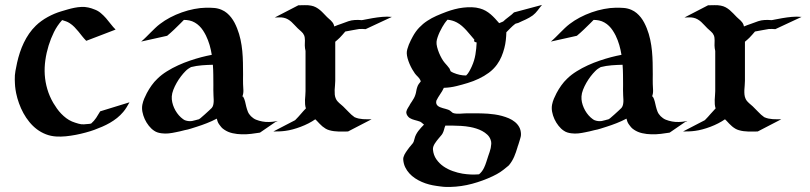

<svg xmlns="http://www.w3.org/2000/svg" viewBox="-20 -528 3247 770"><path d="M499.3 -117.7Q493.7 -107.4 487.7 -97.7Q481.7 -87.9 474.1 -78.9Q462.9 -65.7 449.5 -54.9Q436 -44.2 421 -35.5Q406 -26.9 390.1 -20Q374.3 -13.2 358.4 -7.3Q343 -1.7 323.7 3.5Q304.4 8.8 284.2 12.7Q263.9 16.6 243.9 18.6Q223.9 20.5 206.8 19.5Q184.1 18.3 164.3 10.6Q144.5 2.9 127.9 -9.6Q111.3 -22.2 97.8 -38.8Q84.2 -55.4 73.9 -74.3Q63.5 -93.3 56.2 -113.8Q48.8 -134.3 44.7 -154.5Q43.2 -162.4 42.2 -168.9Q41.3 -175.5 40.6 -181.8Q40 -188 39.8 -194.6Q39.6 -201.2 39.3 -209Q38.8 -226.1 41.9 -243.3Q44.9 -260.5 48.6 -276.9Q53.2 -297.4 59.8 -317.5Q66.4 -337.6 75.6 -356.7Q84.7 -375.7 96.7 -393.1Q108.6 -410.4 124 -425.3Q134 -435.1 146.1 -443.8Q158.2 -452.6 171.4 -459.8Q184.6 -467 198.2 -472.8Q211.9 -478.5 225.1 -482.4Q238 -486.3 251.5 -490.2Q264.9 -494.1 278.6 -496.8Q292.2 -499.5 306.2 -500.2Q320.1 -501 333.7 -498Q340.1 -496.8 346.1 -494.8Q352.1 -492.7 357.9 -490.5Q372.6 -485.4 383.9 -475.8Q395.3 -466.3 405.2 -455Q415 -443.6 424.2 -431.6Q433.3 -419.7 443.6 -409.4Q414.1 -397.9 384.8 -386.8Q355.5 -375.7 325.9 -364.3Q317.4 -372.8 309.8 -382.4Q302.2 -392.1 294.6 -401.5Q286.9 -410.9 278.4 -419.6Q270 -428.2 259.8 -434.8Q252.4 -439.7 245 -442.3Q237.5 -444.8 229.2 -447.5Q209.2 -425.3 196.5 -399.5Q183.8 -373.8 175 -345.5Q166 -316.2 161.9 -286.7Q157.7 -257.3 159.5 -228.3Q161.4 -199.2 169.7 -170.8Q178 -142.3 193.8 -115Q200.4 -103.8 208.3 -92.8Q216.1 -81.8 225.5 -72Q234.9 -62.3 245.6 -54.2Q256.3 -46.1 268.6 -40.8Q274.9 -38.1 281.6 -36Q288.3 -33.9 294.9 -32Q305.4 -28.8 316.4 -29.4Q327.4 -30 337.9 -31.2H338.9Q340.8 -32 345.7 -32.7Q357.4 -43 365.7 -55.4Q374 -67.9 381.8 -81.5Z M546.1 -361.3Q556.2 -369.6 565.3 -378.8Q574.5 -387.9 583.6 -397.1Q592.8 -406.2 602.1 -415.2Q611.3 -424.1 621.6 -431.9Q639.6 -445.8 662.2 -457.8Q684.8 -469.7 709.4 -478.4Q733.9 -487.1 758.9 -491.9Q783.9 -496.8 807.1 -497.1Q822.8 -497.3 838.6 -496.1Q854.5 -494.9 869.1 -488.5Q880.9 -483.4 890.3 -475.5Q899.7 -467.5 907.2 -457.8Q914.8 -448 920.7 -436.8Q926.5 -425.5 930.9 -414.3Q939.7 -392.1 944.6 -369.3Q949.5 -346.4 951.7 -323.2Q953.9 -300 954.3 -276.5Q954.8 -252.9 954.8 -229.5Q954.8 -220 954.6 -210.3Q954.3 -200.7 954.8 -191.2Q955.6 -178.2 956.1 -165.3Q956.5 -152.3 951.7 -140.1L954.6 -141.4Q960.4 -131.3 962.8 -121.1Q965.1 -110.8 967.5 -100.7Q970 -90.6 973.8 -80.8Q977.5 -71 986.3 -62Q990.5 -57.9 995.8 -54.1Q1001.2 -50.3 1006.6 -48.1Q1018.8 -43.2 1032.1 -40.8Q1045.4 -38.3 1058.6 -38.8Q1062.7 -39.1 1066.5 -39.2Q1070.3 -39.3 1074.5 -39.8Q1076.7 -40 1080.4 -40.8Q1084.2 -41.5 1087.5 -42Q1090.8 -42.5 1092.4 -42.6Q1094 -42.7 1092 -41.7Q1090.6 -41 1089.1 -40.6Q1087.6 -40.3 1086.2 -39.8L1022.5 3.9Q1006.3 6.6 987.5 8.8Q968.8 11 949.7 10.6Q930.7 10.3 912.6 6.2Q894.5 2.2 880.4 -7.3Q876.2 -10 873.4 -12.3Q870.6 -14.6 868.4 -17.1Q866.2 -19.5 864 -22.5Q861.8 -25.4 858.9 -29.3Q855.2 -34.2 853 -40Q850.8 -45.9 849.4 -52.2Q830.1 -42 809.8 -34.1Q789.6 -26.1 769.5 -19.8Q757.8 -16.1 745.6 -12.2Q733.4 -8.3 721.2 -6.1Q723.6 -6.8 721.8 -6.3Q720 -5.9 716.3 -4.9Q712.6 -3.9 708.3 -2.9Q703.9 -2 701.4 -1.2L684.3 2.4Q670.7 5.4 656.4 7Q642.1 8.5 628.2 6.6Q619.9 5.6 612.4 3.3Q605 1 598.1 -3.7Q586.7 -11.2 576.9 -23.6Q567.1 -35.9 560.5 -50.2Q554 -64.5 551.1 -79.7Q548.3 -95 551 -108.6Q553.5 -120.8 558.3 -132.3Q563.2 -143.8 568.8 -154.5Q577.4 -170.7 587.9 -185.4Q598.4 -200.2 611.6 -212.6Q627.7 -228.5 649.3 -241.9Q670.9 -255.4 694.5 -266.1Q718 -276.9 742.2 -285Q766.4 -293.2 787.8 -298.8Q798.1 -301.5 808.5 -303.8Q818.8 -306.2 829.3 -308.1Q826.2 -328.1 820.6 -347.5Q814.9 -366.9 805.9 -385.5Q800.5 -396.2 794.1 -406Q787.6 -415.8 779.4 -423.8Q771.2 -431.9 761.2 -437.6Q751.2 -443.4 739.3 -446Q733.9 -447.3 728.5 -447.6Q723.1 -448 717.5 -448.2Q714.1 -444.8 710.9 -441.5Q707.8 -438.2 704.3 -434.8Q691.2 -421.6 678 -409.1Q664.8 -396.5 650.4 -384.5ZM835.7 -188.2Q835.7 -208 835.4 -228.1Q835.2 -248.3 833.7 -268.3Q811.5 -267.8 789.7 -266.1Q767.8 -264.4 746.1 -259Q742.4 -256.8 739.6 -255.1Q736.8 -253.4 734.3 -251.7Q731.7 -250 729.1 -247.7Q726.6 -245.4 723.4 -242.2Q714.8 -233.6 705.6 -221.6Q696.3 -209.5 688.5 -195.8Q680.7 -182.1 675.2 -168Q669.7 -153.8 668.9 -141.4Q668.2 -129.6 670.8 -118Q673.3 -106.4 678.2 -95.5Q683.1 -84.5 690.1 -74.7Q697 -64.9 705.6 -57.1Q708.7 -54.4 713.3 -50.9Q717.8 -47.4 721.9 -45.7Q729.5 -43 736 -42.4Q742.4 -41.7 750.2 -42.7Q760 -44.7 767.3 -46.9L770.3 -47.9Q771 -48.1 772.1 -48.3Q773.2 -48.6 774.4 -48.8Q776.4 -49.3 777 -49.6Q777.6 -49.8 776.4 -49.3H776.9Q778.8 -50.5 780.5 -51.6Q782.2 -52.7 783.9 -54Q792.7 -61 801.1 -69Q809.6 -76.9 818.1 -84.5L829.1 -95Q829.6 -95.9 830.7 -97.4Q831.8 -98.9 832.8 -100.6Q835.2 -106 835.9 -110.8Q837.4 -119.4 837 -127.8Q836.7 -136.2 836.2 -144.8Q835.4 -155.8 835.6 -166.5Q835.7 -177.2 835.7 -188.2ZM834.5 -101.3 834.2 -101.1Q834.5 -101.1 834.5 -101.3Z M1176.5 -506.8Q1189.2 -506.8 1202.3 -507.3Q1215.3 -507.8 1227.8 -505.4Q1238.3 -503.4 1246.9 -498.8Q1255.6 -494.1 1263.2 -487.8Q1270.8 -481.4 1277.6 -474.1Q1284.4 -466.8 1291.5 -459.7Q1294.9 -456.3 1298.8 -453Q1302.7 -449.7 1306.4 -446.2Q1310.1 -442.6 1313.1 -438.7Q1316.2 -434.8 1318.1 -430.2Q1318.8 -428.2 1319.5 -426Q1320.1 -423.8 1320.6 -421.9Q1333.7 -427.5 1347.7 -432.1Q1361.6 -436.8 1377.4 -442.9Q1389.2 -447 1403.2 -447.8Q1417.2 -448.5 1429.7 -447.3Q1430.7 -447.3 1432 -447.4Q1433.3 -447.5 1434.8 -447.8Q1436.8 -448.2 1438.8 -448.5Q1440.9 -448.7 1442.1 -449.2L1473.6 -455.1Q1493.4 -458.5 1512.5 -460.3Q1531.5 -462.2 1551.5 -460.2L1446.3 -411.1Q1439.5 -411.6 1433 -411.9Q1426.5 -412.1 1419.9 -411.6Q1406 -409.7 1392.3 -406.7Q1378.7 -403.8 1364.7 -401.6Q1359.1 -395.3 1353.9 -389Q1348.6 -382.8 1342.8 -377Q1338.4 -372.8 1333.9 -368.7Q1329.3 -364.5 1324.5 -360.6V-204.1Q1324.5 -195.3 1323.5 -185.9Q1322.5 -176.5 1322.1 -167Q1321.8 -157.5 1322.6 -148.3Q1323.5 -139.2 1327.4 -131.1Q1329.8 -126.2 1333.1 -122.3Q1336.4 -118.4 1340.3 -114.9Q1344.2 -111.3 1348.3 -108Q1352.3 -104.7 1356 -101.3Q1367.7 -90.3 1378.2 -78.9Q1388.7 -67.4 1401.9 -58.1Q1410.2 -54.4 1418.6 -52.6Q1427 -50.8 1435.5 -50.2Q1444.1 -49.6 1452.9 -49.7Q1461.7 -49.8 1470.5 -49.8L1375.7 -0.7Q1366.2 -0.7 1356.7 -0.5Q1347.2 -0.2 1337.8 -0.5Q1328.4 -0.7 1319 -2Q1309.6 -3.2 1300.3 -5.9Q1292.5 -8.1 1285.8 -12.1Q1279.1 -16.1 1272.9 -21.2Q1266.8 -26.4 1261.4 -32.1Q1255.9 -37.8 1250.5 -43.7L1244.4 -49.6Q1232.2 -41 1217.2 -33.3Q1202.1 -25.6 1186 -19.5Q1169.9 -13.4 1154.1 -9.2Q1138.2 -4.9 1124.5 -3.2Q1112.1 -1.5 1100.3 -1.1Q1088.6 -0.7 1076.2 -0.7L1163.3 -45.9L1165.5 -48.1Q1176.5 -59.1 1186.3 -70.7Q1196 -82.3 1206.8 -93.3Q1204.1 -101.6 1203.5 -110.2Q1202.9 -118.9 1203.2 -127.7Q1203.6 -136.5 1204.5 -145.4Q1205.3 -154.3 1205.3 -162.8V-323.7Q1202.6 -334.7 1202.4 -345.7Q1202.4 -350.1 1202.6 -355.5Q1202.9 -360.8 1202.9 -366.3Q1202.9 -371.8 1202.1 -377Q1201.4 -382.1 1199.7 -386.2Q1195.8 -395.3 1188.2 -401.6Q1180.7 -408 1173.8 -414.6Q1167.5 -420.7 1161.5 -427.4Q1155.5 -434.1 1148.9 -440.1Q1142.3 -446 1134.8 -450.4Q1127.2 -454.8 1117.9 -456.8Q1109.1 -458.7 1099.9 -458.3Q1090.6 -457.8 1081.8 -457.8ZM1205.8 -51H1206.1Q1206.8 -51 1207.9 -51.3Q1209 -51.5 1210 -51.6Q1210.9 -51.8 1211.5 -51.9Q1212.2 -52 1211.4 -52ZM1430.7 -447Q1429.4 -446.8 1430.1 -446.8Q1430.7 -446.8 1432.1 -447.3Q1431.6 -447 1430.7 -447ZM1142.8 -28.8Q1143.1 -28.8 1143.1 -28.9Q1143.1 -29.1 1143.3 -29.1H1143.1Q1142.8 -29.1 1142.8 -28.8Z M2153.6 -508.3Q2148.9 -503.2 2144.8 -497.4Q2140.6 -491.7 2136.2 -486.2Q2131.8 -480.7 2127.1 -475.6Q2122.3 -470.5 2116.7 -466.3Q2110.1 -461.4 2102.9 -457.4Q2095.7 -453.4 2088.3 -449.8Q2080.8 -446.3 2073.2 -443Q2065.7 -439.7 2058.3 -436Q2055.2 -434.6 2051.6 -434.2Q2048.1 -433.8 2045.4 -431.6Q2035.9 -424.3 2027.6 -415.8Q2019.3 -407.2 2010.7 -398.7Q2010.3 -382.6 2008.5 -366.8Q2006.8 -351.1 2002.7 -335.4Q1998.3 -317.9 1991.1 -300.9Q1983.9 -283.9 1973.1 -269Q1959.2 -250 1940.4 -236.2Q1921.6 -222.4 1900.1 -212.3Q1878.7 -202.1 1855.8 -195.2Q1833 -188.2 1811.3 -182.9Q1785.9 -176.5 1760 -175.8Q1757.1 -168.9 1753.2 -162.6Q1749.3 -156.2 1745.1 -150Q1741 -143.8 1737.1 -137.5Q1733.2 -131.1 1730 -124.3Q1728.3 -117.2 1729.9 -112.3Q1731.4 -107.4 1735.2 -104Q1739 -100.6 1744.5 -98.3Q1750 -95.9 1755.7 -94.4Q1761.5 -92.8 1767.2 -91.3Q1772.9 -89.8 1777.3 -88.1Q1783 -86.2 1787.1 -82.4Q1791.3 -78.6 1795.9 -75.2Q1802.5 -72.8 1809.4 -72.3Q1816.4 -71.8 1823.5 -72Q1830.6 -72.3 1837.5 -72.9Q1844.5 -73.5 1851.3 -73.5Q1862.8 -73.5 1874.1 -73.6Q1885.5 -73.7 1897 -73.5Q1907.2 -73.2 1917.1 -73Q1927 -72.8 1937.3 -72Q1949.5 -71 1963.7 -69.1Q1978 -67.1 1992.6 -63.2Q2007.1 -59.3 2020.8 -53.5Q2034.4 -47.6 2045 -38.9Q2055.7 -30.3 2062.3 -18.4Q2068.8 -6.6 2069.3 8.8Q2069.6 14.6 2068.2 20.8Q2066.9 26.9 2064.9 32.5L2059.8 49.1L2057.4 56.4H2057.1Q2056.4 59.3 2055.4 62.5Q2052.2 72.8 2049.1 82.2Q2045.9 91.6 2042 100.5Q2038.1 109.4 2033.1 117.8Q2028.1 126.2 2021 134.8Q2019.3 136.7 2017.1 138.2Q2014.9 139.6 2012.9 141.6Q2005.1 147.9 1998.8 153Q1992.4 158 1986 162.2Q1979.5 166.5 1972.3 170.4Q1965.1 174.3 1956.1 178.7Q1916.3 197.5 1873.5 209Q1830.8 220.5 1786.6 221.7Q1777.8 221.9 1771.1 221.8Q1764.4 221.7 1758.1 221.1Q1751.7 220.5 1745.1 219.6Q1738.5 218.8 1730 217.5Q1715.8 215.6 1700.8 211.7Q1685.8 207.8 1671.5 201.5Q1657.2 195.3 1644.4 186.8Q1631.6 178.2 1621.6 167.2Q1611.6 156.2 1605.1 142.8Q1598.6 129.4 1597.2 113Q1596.7 107.7 1598.1 102.3Q1599.6 96.9 1602.1 92Q1604.5 87.2 1607.7 82.5Q1610.8 77.9 1613.8 73.7Q1616.7 69.8 1618.2 67.7Q1619.6 65.7 1620.7 64.3Q1621.8 63 1623 61.4Q1624.3 59.8 1627 56.9Q1627.7 55.7 1629.4 53.7Q1631.1 51.8 1631.6 51.3L1631.3 51.5L1631.6 51.3V51L1631.8 50.8L1633.3 49.3Q1637.5 44.4 1639.3 39.2Q1641.1 33.9 1642.6 27.8Q1644.5 19.5 1648.4 12Q1652.3 4.4 1657.5 -2.6Q1662.6 -9.5 1668.6 -15.9Q1674.6 -22.2 1680.4 -28.3Q1676.3 -31 1672.6 -34.7Q1668.9 -38.3 1664.3 -40.3Q1659.2 -42.2 1653.8 -43.7Q1648.4 -45.2 1643.1 -46.6Q1637.7 -48.1 1632.6 -50Q1627.4 -52 1622.8 -54.9Q1617.9 -58.3 1614.3 -63.5Q1610.6 -68.6 1609.6 -74.7Q1609.1 -78.1 1610 -81.7Q1610.8 -85.2 1612.4 -88.6Q1614 -92 1616 -95.2Q1617.9 -98.4 1619.6 -101.1L1621.6 -104.2Q1621.3 -104 1621.6 -104.4Q1621.8 -104.7 1622.1 -105Q1622.6 -106 1622.9 -106.8Q1623.3 -107.7 1623.8 -108.4Q1625.5 -111.3 1627.4 -114.4Q1629.4 -117.4 1631.3 -120.1Q1635.5 -126.5 1639.3 -133.1Q1643.1 -139.6 1645.5 -147Q1648.2 -154.8 1649.4 -162.7Q1650.6 -170.7 1653.3 -178.5Q1655.3 -185.3 1659.2 -190.8Q1663.1 -196.3 1667.5 -201.7L1666.3 -205.1Q1666.3 -205.1 1666 -205.3Q1665.5 -206.3 1665.5 -207Q1661.9 -214.4 1655.4 -220.6Q1648.9 -226.8 1644 -233.2Q1638.7 -240.5 1632.9 -250.6Q1627.2 -260.7 1622.4 -271.9Q1617.7 -283 1614.6 -294.1Q1611.6 -305.2 1611.3 -314.5Q1611.1 -321.8 1613.5 -330.8Q1616 -339.8 1619.6 -349Q1623.3 -358.2 1627.6 -366.6Q1631.8 -375 1635.3 -381.3Q1646.7 -402.3 1661.4 -417.6Q1676 -432.9 1693.4 -444.3Q1710.7 -455.8 1730.5 -464.5Q1750.2 -473.1 1772 -481.2Q1786.6 -486.6 1803.5 -491Q1820.3 -495.4 1837.6 -497.4Q1855 -499.5 1872.2 -499Q1889.4 -498.5 1904.8 -494.1Q1917.2 -490.7 1927.9 -484.6Q1938.5 -478.5 1947.8 -470.6Q1957 -462.6 1965.5 -453.5Q1973.9 -444.3 1981.9 -435.1L1997.8 -441.7Q2001.5 -445.6 2007.4 -450.3Q2013.4 -455.1 2019.8 -460Q2026.1 -464.8 2032 -469.6Q2037.8 -474.4 2041.3 -478.3ZM1766.1 -24.4Q1764.2 -20.3 1763.1 -16.4Q1762 -12.5 1760.9 -8.5Q1759.8 -4.6 1758.5 -0.9Q1757.3 2.9 1755.1 6.8Q1752 12.5 1747.6 17.1Q1743.2 21.7 1739.3 26.9Q1735.6 31.5 1731.4 36.7Q1727.3 42 1723.8 47.6Q1720.2 53.2 1718 59.3Q1715.8 65.4 1716.3 71.8Q1718.3 94 1729.9 110.7Q1741.5 127.4 1758.4 139.2Q1775.4 150.9 1795.7 158.1Q1815.9 165.3 1835.2 168.5Q1852.1 171.1 1868.2 171.8Q1884.3 172.4 1901.1 171.1Q1907.5 165.8 1912.4 159.4Q1917.2 153.1 1920.9 145.5Q1926.5 133.8 1930.3 121.6Q1934.1 109.4 1938.2 97.2Q1940.9 89.4 1943.6 81.5Q1946.3 73.7 1948 65.7Q1949.7 57.1 1950.2 48.8Q1950.7 40.5 1947.5 32.2Q1943.4 20.5 1934.2 12Q1925 3.4 1913.6 -2.7Q1902.1 -8.8 1889.5 -12.7Q1877 -16.6 1866 -18.6Q1847.7 -22 1829 -23.1Q1810.3 -24.2 1791.7 -24.4ZM1887.9 -358.6Q1882.8 -359.9 1881.7 -362.5Q1880.6 -365.2 1882.6 -368.7Q1874.3 -377.9 1866.5 -387.7Q1858.6 -397.5 1850.2 -406.6Q1841.8 -415.8 1832.4 -424Q1823 -432.1 1812 -438Q1802.7 -442.9 1793.7 -445.4Q1784.7 -448 1774.7 -449Q1768.8 -442.6 1763.2 -434.6Q1759 -428.7 1753.7 -419.4Q1748.3 -410.2 1743.4 -399.7Q1738.5 -389.2 1735 -378.8Q1731.4 -368.4 1730.7 -360.4Q1730 -351.3 1732.9 -339.6Q1735.8 -327.9 1740.7 -315.9Q1745.6 -304 1751.7 -293.3Q1757.8 -282.7 1763.7 -275.9Q1768.6 -270.3 1773.4 -264.9Q1778.3 -259.5 1782.5 -253.4Q1783.9 -251.2 1784.5 -248.8Q1785.2 -246.3 1786.4 -244.1Q1786.6 -243.4 1787.1 -242.7Q1787.6 -241.9 1788.1 -241.5Q1790.8 -240 1793.2 -238.6Q1795.7 -237.3 1798.3 -236.1Q1810.1 -231 1823.4 -228Q1836.7 -225.1 1849.4 -225.3Q1853 -228.5 1856.3 -233Q1859.6 -237.5 1862.5 -242.7Q1865.5 -247.8 1867.9 -252.9Q1870.4 -258.1 1872.3 -262.2Q1882.6 -285.2 1886.6 -309.1Q1890.6 -333 1891.6 -357.7Q1889.2 -358.2 1887.9 -358.6ZM1789.6 -240.7Q1789.8 -240.5 1789.3 -240.7Q1788.8 -241 1788.6 -241.2Q1789.1 -240.7 1789.6 -240.7ZM1631.6 51 1631.8 50.8Q1631.8 50.8 1631.6 51.3ZM2056.9 56.9Q2056.9 57.4 2056.9 57.4ZM1627.7 56.2 1627 56.9Z M2189.2 -361.3Q2199.2 -369.6 2208.4 -378.8Q2217.5 -387.9 2226.7 -397.1Q2235.8 -406.2 2245.1 -415.2Q2254.4 -424.1 2264.6 -431.9Q2282.7 -445.8 2305.3 -457.8Q2327.9 -469.7 2352.4 -478.4Q2377 -487.1 2402 -491.9Q2427 -496.8 2450.2 -497.1Q2465.8 -497.3 2481.7 -496.1Q2497.6 -494.9 2512.2 -488.5Q2523.9 -483.4 2533.3 -475.5Q2542.7 -467.5 2550.3 -457.8Q2557.9 -448 2563.7 -436.8Q2569.6 -425.5 2574 -414.3Q2582.8 -392.1 2587.6 -369.3Q2592.5 -346.4 2594.7 -323.2Q2596.9 -300 2597.4 -276.5Q2597.9 -252.9 2597.9 -229.5Q2597.9 -220 2597.7 -210.3Q2597.4 -200.7 2597.9 -191.2Q2598.6 -178.2 2599.1 -165.3Q2599.6 -152.3 2594.7 -140.1L2597.7 -141.4Q2603.5 -131.3 2605.8 -121.1Q2608.2 -110.8 2610.6 -100.7Q2613 -90.6 2616.8 -80.8Q2620.6 -71 2629.4 -62Q2633.5 -57.9 2638.9 -54.1Q2644.3 -50.3 2649.7 -48.1Q2661.9 -43.2 2675.2 -40.8Q2688.5 -38.3 2701.7 -38.8Q2705.8 -39.1 2709.6 -39.2Q2713.4 -39.3 2717.5 -39.8Q2719.7 -40 2723.5 -40.8Q2727.3 -41.5 2730.6 -42Q2733.9 -42.5 2735.5 -42.6Q2737.1 -42.7 2735.1 -41.7Q2733.6 -41 2732.2 -40.6Q2730.7 -40.3 2729.2 -39.8L2665.5 3.9Q2649.4 6.6 2630.6 8.8Q2611.8 11 2592.8 10.6Q2573.7 10.3 2555.7 6.2Q2537.6 2.2 2523.4 -7.3Q2519.3 -10 2516.5 -12.3Q2513.7 -14.6 2511.5 -17.1Q2509.3 -19.5 2507.1 -22.5Q2504.9 -25.4 2502 -29.3Q2498.3 -34.2 2496.1 -40Q2493.9 -45.9 2492.4 -52.2Q2473.1 -42 2452.9 -34.1Q2432.6 -26.1 2412.6 -19.8Q2400.9 -16.1 2388.7 -12.2Q2376.5 -8.3 2364.3 -6.1Q2366.7 -6.8 2364.9 -6.3Q2363 -5.9 2359.4 -4.9Q2355.7 -3.9 2351.3 -2.9Q2346.9 -2 2344.5 -1.2L2327.4 2.4Q2313.7 5.4 2299.4 7Q2285.2 8.5 2271.2 6.6Q2262.9 5.6 2255.5 3.3Q2248 1 2241.2 -3.7Q2229.7 -11.2 2220 -23.6Q2210.2 -35.9 2203.6 -50.2Q2197 -64.5 2194.2 -79.7Q2191.4 -95 2194.1 -108.6Q2196.5 -120.8 2201.4 -132.3Q2206.3 -143.8 2211.9 -154.5Q2220.5 -170.7 2231 -185.4Q2241.5 -200.2 2254.6 -212.6Q2270.8 -228.5 2292.4 -241.9Q2314 -255.4 2337.5 -266.1Q2361.1 -276.9 2385.3 -285Q2409.4 -293.2 2430.9 -298.8Q2441.2 -301.5 2451.5 -303.8Q2461.9 -306.2 2472.4 -308.1Q2469.2 -328.1 2463.6 -347.5Q2458 -366.9 2449 -385.5Q2443.6 -396.2 2437.1 -406Q2430.7 -415.8 2422.5 -423.8Q2414.3 -431.9 2404.3 -437.6Q2394.3 -443.4 2382.3 -446Q2377 -447.3 2371.6 -447.6Q2366.2 -448 2360.6 -448.2Q2357.2 -444.8 2354 -441.5Q2350.8 -438.2 2347.4 -434.8Q2334.2 -421.6 2321 -409.1Q2307.9 -396.5 2293.5 -384.5ZM2478.8 -188.2Q2478.8 -208 2478.5 -228.1Q2478.3 -248.3 2476.8 -268.3Q2454.6 -267.8 2432.7 -266.1Q2410.9 -264.4 2389.2 -259Q2385.5 -256.8 2382.7 -255.1Q2379.9 -253.4 2377.3 -251.7Q2374.8 -250 2372.2 -247.7Q2369.6 -245.4 2366.5 -242.2Q2357.9 -233.6 2348.6 -221.6Q2339.4 -209.5 2331.5 -195.8Q2323.7 -182.1 2318.2 -168Q2312.7 -153.8 2312 -141.4Q2311.3 -129.6 2313.8 -118Q2316.4 -106.4 2321.3 -95.5Q2326.2 -84.5 2333.1 -74.7Q2340.1 -64.9 2348.6 -57.1Q2351.8 -54.4 2356.3 -50.9Q2360.8 -47.4 2365 -45.7Q2372.6 -43 2379 -42.4Q2385.5 -41.7 2393.3 -42.7Q2403.1 -44.7 2410.4 -46.9L2413.3 -47.9Q2414.1 -48.1 2415.2 -48.3Q2416.3 -48.6 2417.5 -48.8Q2419.4 -49.3 2420 -49.6Q2420.7 -49.8 2419.4 -49.3H2419.9Q2421.9 -50.5 2423.6 -51.6Q2425.3 -52.7 2427 -54Q2435.8 -61 2444.2 -69Q2452.6 -76.9 2461.2 -84.5L2472.2 -95Q2472.7 -95.9 2473.8 -97.4Q2474.9 -98.9 2475.8 -100.6Q2478.3 -106 2479 -110.8Q2480.5 -119.4 2480.1 -127.8Q2479.7 -136.2 2479.2 -144.8Q2478.5 -155.8 2478.6 -166.5Q2478.8 -177.2 2478.8 -188.2ZM2477.5 -101.3 2477.3 -101.1Q2477.5 -101.1 2477.5 -101.3Z M2819.6 -506.8Q2832.3 -506.8 2845.3 -507.3Q2858.4 -507.8 2870.8 -505.4Q2881.3 -503.4 2890 -498.8Q2898.7 -494.1 2906.2 -487.8Q2913.8 -481.4 2920.7 -474.1Q2927.5 -466.8 2934.6 -459.7Q2938 -456.3 2941.9 -453Q2945.8 -449.7 2949.5 -446.2Q2953.1 -442.6 2956.2 -438.7Q2959.2 -434.8 2961.2 -430.2Q2961.9 -428.2 2962.5 -426Q2963.1 -423.8 2963.6 -421.9Q2976.8 -427.5 2990.7 -432.1Q3004.6 -436.8 3020.5 -442.9Q3032.2 -447 3046.3 -447.8Q3060.3 -448.5 3072.8 -447.3Q3073.7 -447.3 3075.1 -447.4Q3076.4 -447.5 3077.9 -447.8Q3079.8 -448.2 3081.9 -448.5Q3084 -448.7 3085.2 -449.2L3116.7 -455.1Q3136.5 -458.5 3155.5 -460.3Q3174.6 -462.2 3194.6 -460.2L3089.4 -411.1Q3082.5 -411.6 3076 -411.9Q3069.6 -412.1 3063 -411.6Q3049.1 -409.7 3035.4 -406.7Q3021.7 -403.8 3007.8 -401.6Q3002.2 -395.3 2996.9 -389Q2991.7 -382.8 2985.8 -377Q2981.4 -372.8 2976.9 -368.7Q2972.4 -364.5 2967.5 -360.6V-204.1Q2967.5 -195.3 2966.6 -185.9Q2965.6 -176.5 2965.2 -167Q2964.8 -157.5 2965.7 -148.3Q2966.6 -139.2 2970.5 -131.1Q2972.9 -126.2 2976.2 -122.3Q2979.5 -118.4 2983.4 -114.9Q2987.3 -111.3 2991.3 -108Q2995.4 -104.7 2999 -101.3Q3010.7 -90.3 3021.2 -78.9Q3031.7 -67.4 3044.9 -58.1Q3053.2 -54.4 3061.6 -52.6Q3070.1 -50.8 3078.6 -50.2Q3087.2 -49.6 3095.9 -49.7Q3104.7 -49.8 3113.5 -49.8L3018.8 -0.7Q3009.3 -0.7 2999.8 -0.5Q2990.2 -0.2 2980.8 -0.5Q2971.4 -0.7 2962 -2Q2952.6 -3.2 2943.4 -5.9Q2935.5 -8.1 2928.8 -12.1Q2922.1 -16.1 2916 -21.2Q2909.9 -26.4 2904.4 -32.1Q2898.9 -37.8 2893.6 -43.7L2887.5 -49.6Q2875.2 -41 2860.2 -33.3Q2845.2 -25.6 2829.1 -19.5Q2813 -13.4 2797.1 -9.2Q2781.2 -4.9 2767.6 -3.2Q2755.1 -1.5 2743.4 -1.1Q2731.7 -0.7 2719.2 -0.7L2806.4 -45.9L2808.6 -48.1Q2819.6 -59.1 2829.3 -70.7Q2839.1 -82.3 2849.9 -93.3Q2847.2 -101.6 2846.6 -110.2Q2845.9 -118.9 2846.3 -127.7Q2846.7 -136.5 2847.5 -145.4Q2848.4 -154.3 2848.4 -162.8V-323.7Q2845.7 -334.7 2845.5 -345.7Q2845.5 -350.1 2845.7 -355.5Q2845.9 -360.8 2845.9 -366.3Q2845.9 -371.8 2845.2 -377Q2844.5 -382.1 2842.8 -386.2Q2838.9 -395.3 2831.3 -401.6Q2823.7 -408 2816.9 -414.6Q2810.5 -420.7 2804.6 -427.4Q2798.6 -434.1 2792 -440.1Q2785.4 -446 2777.8 -450.4Q2770.3 -454.8 2761 -456.8Q2752.2 -458.7 2742.9 -458.3Q2733.6 -457.8 2724.9 -457.8ZM2848.9 -51H2849.1Q2849.9 -51 2851 -51.3Q2852.1 -51.5 2853 -51.6Q2854 -51.8 2854.6 -51.9Q2855.2 -52 2854.5 -52ZM3073.7 -447Q3072.5 -446.8 3073.1 -446.8Q3073.7 -446.8 3075.2 -447.3Q3074.7 -447 3073.7 -447ZM2785.9 -28.8Q2786.1 -28.8 2786.1 -28.9Q2786.1 -29.1 2786.4 -29.1H2786.1Q2785.9 -29.1 2785.9 -28.8Z"/></svg>

Font: Autopia
Style: Bold
Weight: 700
Designer: Antoine Gelgon
Foundry: Antoine Gelgon
Version: 001.000